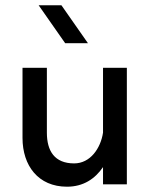

<svg xmlns="http://www.w3.org/2000/svg" viewBox="-20 -696 574 725"><path d="M212 -676H126L226 -533H312ZM65 -175C65 -71 124 9 233 9C295 9 339 -21 369 -65V0H459V-440H369V-195C360 -136 321 -79 260 -79C186 -79 157 -126 157 -195V-440H65Z"/></svg>

Font: Glacial Indifference
Style: Medium
Weight: 500
Version: Version 1.001